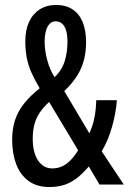

<svg xmlns="http://www.w3.org/2000/svg" viewBox="-20 -744 519 774"><path d="M206 -724Q245 -724 272 -706.5Q299 -689 313 -655.5Q327 -622 327 -574Q327 -513 305.5 -466Q284 -419 239 -377L340 -207Q353 -233 360 -266.5Q367 -300 368 -340H451Q448 -291 432 -234Q416 -177 390 -134L479 0H381L338 -73Q316 -47 292.5 -28Q269 -9 241.5 0.5Q214 10 179 10Q128 10 94.5 -15Q61 -40 45 -83Q29 -126 29 -181Q29 -224 40.5 -259.5Q52 -295 77 -326.5Q102 -358 140 -388Q120 -422 107 -451Q94 -480 88 -510.5Q82 -541 82 -577Q82 -623 97 -655.5Q112 -688 140 -706Q168 -724 206 -724ZM178 -333Q154 -311 139.5 -289Q125 -267 118.5 -242Q112 -217 112 -184Q112 -129 133.5 -97Q155 -65 191 -65Q222 -65 247 -83Q272 -101 295 -138ZM204 -658Q184 -658 172 -637Q160 -616 160 -575Q160 -541 170.5 -501.5Q181 -462 200 -433Q229 -460 240.5 -496.5Q252 -533 252 -576Q252 -617 239.5 -637.5Q227 -658 204 -658Z"/></svg>

Font: Noto Sans ExtraCondensed
Style: Regular
Weight: 400
Width: 2
Designer: Monotype Design Team
Foundry: Monotype Imaging Inc.
Version: Version 2.013